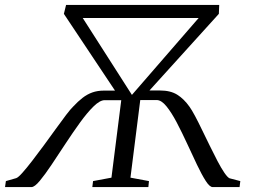

<svg xmlns="http://www.w3.org/2000/svg" viewBox="-52 -763 1040 783"><path d="M-31.5 0 -28 -24.5 14 -36.5Q22 -39 39.2 -58.2Q56.5 -77.5 79.2 -107Q102 -136.5 127 -170.5Q152 -204.5 175.2 -236.8Q198.5 -269 217.2 -293.8Q236 -318.5 246.5 -328.5Q266 -349.5 284.8 -364Q303.5 -378.5 324.5 -386Q345.5 -393.5 371.5 -393.5H417L208.5 -706.5L217.5 -743H842L840.5 -706.5L557.5 -394H600.5Q643 -394 670.5 -377Q698 -360 721 -327.5Q730 -315 743.5 -289.8Q757 -264.5 772.2 -232.8Q787.5 -201 803.8 -168Q820 -135 835 -106.2Q850 -77.5 863 -58.5Q876 -39.5 884 -36L928 -24.5L925 0H815.5Q803 0 786.8 -25.5Q770.5 -51 751.2 -91.5Q732 -132 711 -177.5Q690 -223 668.8 -263.5Q647.5 -304 626.8 -329.5Q606 -355 587 -355H520L480 -38.5L555.5 -24.5L553 0H324.5L327.5 -24.5L402.5 -38.5L442.5 -354.5H375Q355.5 -354.5 329.5 -329Q303.5 -303.5 274.2 -263Q245 -222.5 215.2 -177.2Q185.5 -132 158.5 -91.5Q131.5 -51 110.2 -25.5Q89 0 76 0ZM486 -376 758 -689.5H285.5Z"/></svg>

Font: Merriweather 96pt Light
Style: Italic
Weight: 300
Italic angle: -7.8°
Version: Version 2.101